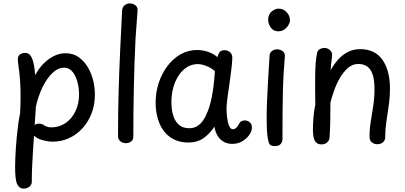

<svg xmlns="http://www.w3.org/2000/svg" viewBox="-20 -837 2383 1129"><path d="M87 -461Q86 -469 85.5 -477.5Q85 -486 85 -490Q85 -507 97 -516.5Q109 -526 128 -526Q147 -526 158.5 -511Q170 -496 177 -466.5Q184 -437 187 -395Q208 -435 236.5 -463.5Q265 -492 298 -508Q331 -524 365 -524Q409 -524 441 -502Q473 -480 495 -444Q517 -408 527.5 -365.5Q538 -323 538 -282Q538 -220 518 -169Q498 -118 463.5 -81Q429 -44 384.5 -24Q340 -4 290 -4Q264 -4 230 -13Q196 -22 180 -40Q177 4 174 50Q171 96 169 141Q167 186 167 229Q168 249 153 260.5Q138 272 120 272Q101 272 90.5 260Q80 248 76 232Q71 211 69.5 180.5Q68 150 70 96Q71 70 73 37.5Q75 5 78.5 -30.5Q82 -66 86.5 -101.5Q91 -137 98 -170Q100 -198 100.5 -225Q101 -252 101 -279Q101 -321 98 -364.5Q95 -408 87 -461ZM184 -102Q195 -110 209 -110Q217 -110 226.5 -107Q236 -104 246 -96Q255 -92 264 -90Q273 -88 282 -88Q327 -88 364 -112.5Q401 -137 423 -181.5Q445 -226 445 -284Q445 -306 440.5 -332.5Q436 -359 425.5 -383.5Q415 -408 398 -423.5Q381 -439 357 -439Q321 -439 288.5 -408Q256 -377 230.5 -325Q205 -273 191 -210Z M698 -776Q700 -797 714 -807Q728 -817 744 -817Q755 -817 765.5 -812.5Q776 -808 783 -799Q790 -790 789 -775Q787 -749 785 -721.5Q783 -694 781 -666.5Q779 -639 777 -611Q770 -466 767 -323Q764 -180 764 -36Q765 -15 751 -5Q737 5 720 5Q709 5 698.5 0.5Q688 -4 681 -13.5Q674 -23 674 -37Q674 -173 677.5 -297Q681 -421 686.5 -540Q692 -659 698 -776Z M895 -234Q895 -293 913 -348.5Q931 -404 964 -448Q997 -492 1041.5 -517.5Q1086 -543 1139 -543Q1169 -543 1199.5 -533.5Q1230 -524 1259 -501Q1264 -523 1273.5 -532.5Q1283 -542 1299 -542Q1319 -542 1333 -529.5Q1347 -517 1346 -494Q1345 -463 1339 -417.5Q1333 -372 1327 -327Q1325 -313 1321 -287.5Q1317 -262 1314.5 -237Q1312 -212 1312 -197Q1312 -178 1315 -149.5Q1318 -121 1326.5 -99Q1335 -77 1349 -77Q1360 -77 1369 -85Q1378 -93 1386 -109Q1391 -120 1400.5 -124.5Q1410 -129 1420 -129Q1431 -129 1441 -123.5Q1451 -118 1456.5 -108.5Q1462 -99 1461 -85Q1461 -66 1446 -44Q1431 -22 1405 -6.5Q1379 9 1346 9Q1318 9 1296 -3Q1274 -15 1260 -37.5Q1246 -60 1241 -92Q1211 -48 1175 -23.5Q1139 1 1089 1Q1025 1 982 -29.5Q939 -60 917 -113Q895 -166 895 -234ZM988 -238Q988 -189 999.5 -154.5Q1011 -120 1034 -101.5Q1057 -83 1092 -83Q1120 -83 1140 -95.5Q1160 -108 1175 -130Q1190 -152 1201 -181Q1211 -206 1218.5 -236Q1226 -266 1231 -298.5Q1236 -331 1239 -362Q1242 -393 1244 -419Q1220 -439 1192.5 -449.5Q1165 -460 1143 -460Q1107 -460 1078.5 -441.5Q1050 -423 1029.5 -391.5Q1009 -360 998.5 -320.5Q988 -281 988 -238Z M1565 -507Q1565 -527 1579 -537Q1593 -547 1609 -547Q1621 -547 1631.5 -542.5Q1642 -538 1649 -529Q1656 -520 1655 -506Q1651 -458 1648 -408Q1645 -358 1643.5 -300.5Q1642 -243 1641.5 -174Q1641 -105 1641 -19Q1641 -3 1630.5 9.5Q1620 22 1597 22Q1573 22 1566 12Q1559 2 1555 -22Q1551 -43 1549.5 -73.5Q1548 -104 1548 -139Q1548 -192 1550.5 -249.5Q1553 -307 1556 -359.5Q1559 -412 1561.5 -451.5Q1564 -491 1565 -507ZM1557 -721Q1557 -753 1577.5 -769.5Q1598 -786 1618 -786Q1647 -786 1666 -765Q1685 -744 1685 -718Q1685 -705 1676.5 -690Q1668 -675 1652.5 -664Q1637 -653 1616 -653Q1588 -653 1572.5 -674.5Q1557 -696 1557 -721Z M1844 -523Q1847 -540 1860 -547.5Q1873 -555 1888 -555Q1906 -555 1919.5 -543Q1933 -531 1933 -515Q1933 -510 1931 -494Q1929 -478 1927 -459Q1925 -440 1924 -424Q1944 -460 1969.5 -488Q1995 -516 2027 -532Q2059 -548 2097 -548Q2186 -548 2229.5 -484.5Q2273 -421 2273 -317Q2273 -266 2266 -217.5Q2259 -169 2252 -122.5Q2245 -76 2245 -30Q2245 -11 2231.5 0Q2218 11 2199 11Q2180 11 2166.5 0Q2153 -11 2153 -31Q2153 -80 2160.5 -125Q2168 -170 2175 -216Q2182 -262 2182 -312Q2182 -372 2169.5 -404Q2157 -436 2135.5 -448.5Q2114 -461 2087 -461Q2053 -461 2026 -437.5Q1999 -414 1978.5 -378.5Q1958 -343 1944.5 -304Q1931 -265 1923 -235Q1923 -180 1922 -127.5Q1921 -75 1918 -29Q1917 -12 1904 0Q1891 12 1870 12Q1850 12 1839 0.5Q1828 -11 1824 -30Q1820 -49 1820 -71Q1820 -106 1823 -145Q1826 -184 1834 -221Q1833 -278 1833 -323Q1833 -368 1833.5 -403.5Q1834 -439 1836.5 -468Q1839 -497 1844 -523Z"/></svg>

Font: Playpen Sans Deva
Style: Regular
Weight: 400
Designer: Pooja Saxena, Gunjan Panchal, Laura Meseguer, Veronika Burian, José Scaglione
Foundry: TypeTogether
Version: Version 2.000